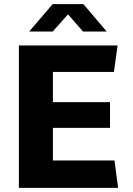

<svg xmlns="http://www.w3.org/2000/svg" viewBox="-20 -905 640 925"><path d="M71 0V-686H546.5L529 -558.5H235V-413H510V-289H235V-132H531.5L549 0ZM120.5 -753 233.5 -885H382L494 -753H380L291 -855H324.5L234 -753Z"/></svg>

Font: Chivo Mono Medium
Style: Regular
Weight: 500
Monospace: yes
Designer: Hector Gatti
Foundry: Omnibus-Type
Version: Version 1.008